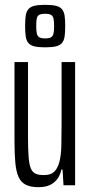

<svg xmlns="http://www.w3.org/2000/svg" viewBox="-20 -767 375 795"><path d="M139 8Q107 8 87 -2Q67 -12 57 -34Q47 -56 43.5 -92.5Q40 -129 40 -182V-510H96V-200Q96 -149 98.5 -117Q101 -85 108 -69Q115 -53 128 -47.5Q141 -42 162 -42Q190 -42 204.5 -56Q219 -70 226 -97Q233 -124 234 -163.5Q235 -203 235 -252V-510H291V0H243L239 -65H234Q230 -44 218.5 -27.5Q207 -11 188 -1.5Q169 8 139 8ZM166 -571Q139 -571 122.5 -575Q106 -579 97.5 -589Q89 -599 86.5 -616Q84 -633 84 -659Q84 -685 86.5 -702Q89 -719 97.5 -729Q106 -739 122.5 -743Q139 -747 167 -747Q195 -747 211.5 -743Q228 -739 236.5 -729Q245 -719 247.5 -702Q250 -685 250 -659Q250 -633 247.5 -616Q245 -599 236.5 -589Q228 -579 211.5 -575Q195 -571 166 -571ZM166 -608Q183 -608 191 -612.5Q199 -617 201.5 -628Q204 -639 204 -659Q204 -679 201.5 -690Q199 -701 191 -705.5Q183 -710 166 -710Q151 -710 142.5 -705.5Q134 -701 132 -690Q130 -679 130 -659Q130 -639 132.5 -628Q135 -617 143 -612.5Q151 -608 166 -608Z"/></svg>

Font: Saira UltraCondensed
Style: Regular
Weight: 400
Width: 1
Designer: Hector Gatti with collaboration of the Omnibus-Type team
Foundry: Omnibus-Type
Version: Version 1.101